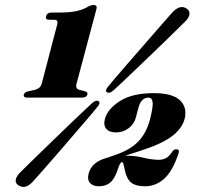

<svg xmlns="http://www.w3.org/2000/svg" viewBox="-20 -739 795 772"><path d="M178.5 -659.5Q161 -659.5 165.5 -674Q169 -688.5 188 -688.5H215Q260 -688.5 287.8 -694.5Q315.5 -700.5 336 -713.5Q342.5 -716 346.8 -717.5Q351 -719 355.5 -719Q372 -719 368 -703.5L288 -403.5Q282 -382.5 298.5 -378L321.5 -372Q334 -368 331.5 -359Q327.5 -346.5 310 -346.5H90.5Q72.5 -346.5 76 -359Q78.5 -368.5 94.5 -372L121 -378Q130.5 -380.5 137.5 -386Q144.5 -391.5 148 -403.5L210 -640.5Q215 -659.5 199 -659.5ZM436 -375.5Q420 -361.5 410.5 -368Q400.5 -374 414 -390Q422 -400.5 442.8 -424.8Q463.5 -449 491.2 -480.8Q519 -512.5 548.5 -546.5Q578 -580.5 604.5 -611Q631 -641.5 649.8 -662.8Q668.5 -684 674 -690Q705 -722.5 731 -704Q743.5 -695 741.8 -681.5Q740 -668 726 -654Q720.5 -648.5 700.2 -628.5Q680 -608.5 650.8 -580Q621.5 -551.5 588.5 -520Q555.5 -488.5 524.5 -458.8Q493.5 -429 470 -406.8Q446.5 -384.5 436 -375.5ZM349.5 -323.5Q366 -338.5 376.5 -332Q386 -325.5 371.5 -309Q363.5 -298.5 342.8 -274.2Q322 -250 294.2 -217.8Q266.5 -185.5 237 -151.2Q207.5 -117 180.5 -86.2Q153.5 -55.5 134.8 -34.2Q116 -13 110.5 -7Q81 24 54 6Q41.5 -2 43.2 -15.2Q45 -28.5 59.5 -44Q65 -49.5 85.5 -69.8Q106 -90 135.5 -118.5Q165 -147 197.8 -179Q230.5 -211 261.5 -240.5Q292.5 -270 316 -292.2Q339.5 -314.5 349.5 -323.5ZM336.5 -41.5Q349 -89 412 -105L450 -118.5Q504.5 -137.5 536 -170Q567.5 -202.5 582.5 -256.5Q596 -309 593.8 -327.8Q591.5 -346.5 576 -346.5Q547 -346.5 536 -303.5L526 -265.5Q518.5 -239 496.2 -222.8Q474 -206.5 446.5 -206.5Q419.5 -206.5 407.2 -221.2Q395 -236 402 -261.5Q412.5 -300.5 462 -332.5Q511.5 -364.5 598.5 -364.5Q674.5 -364.5 704.2 -335.2Q734 -306 722 -259.5Q711 -220 668 -188.8Q625 -157.5 536 -130L483.5 -113H487Q524 -113 557 -104.8Q590 -96.5 618.5 -96.5Q636 -96.5 648.8 -104Q661.5 -111.5 673.5 -130.5Q680 -139.5 689 -138.5Q704 -138.5 697.5 -121Q672.5 -48 638.8 -19Q605 10 563 10Q525 10 506 -6Q487 -22 479.5 -66.5Q476.5 -77.5 475.5 -82.2Q474.5 -87 470.5 -87Q462.5 -87 454 -59Q441.5 -20 423.2 -5Q405 10 378 10Q352.5 10 341.2 -4.2Q330 -18.5 336.5 -41.5Z"/></svg>

Font: Fraunces 72pt Black
Style: Italic
Weight: 900
Italic angle: -16°
Version: Version 1.000;[b76b70a41]